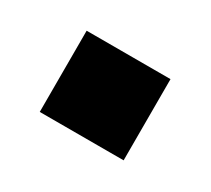

<svg xmlns="http://www.w3.org/2000/svg" viewBox="-47 -484 302 275"><g transform="rotate(30 104.0 -347.0)"><path d="M34.2 -279.8V-414.1H172.9V-279.8Z"/></g></svg>

Font: TASA Orbiter Deck SemiBold
Style: Regular
Weight: 600
Designer: Weizhong Zhang
Version: Version 1.000;Glyphs 3.1.2 (3151)